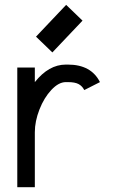

<svg xmlns="http://www.w3.org/2000/svg" viewBox="-20 -782 490 802"><path d="M198.7 -563 130.4 -628.9 256.3 -761.7 324.7 -695.8ZM125.5 0H52.2V-500H125.5V-439Q183.6 -512.2 254.9 -512.2H263.7Q360.8 -512.2 397.5 -439L332 -405.8Q323.2 -422.9 308.1 -430.9Q293 -439 263.7 -439H254.9Q225.1 -439 194.6 -406.5Q164.1 -374 144.8 -324.7Q125.5 -275.4 125.5 -229.5Z"/></svg>

Font: Anka/Coder Narrow
Style: Regular
Weight: 400
Width: 3
Monospace: yes
Version: Version 001.100